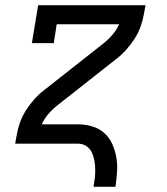

<svg xmlns="http://www.w3.org/2000/svg" viewBox="-20 -550 640 735"><path d="M338 165Q341 148 343 131Q345 114 344.5 96.5Q344 79 341 63Q338 47 331 32.5Q324 18 310 9Q296 0 279 0H38L44 -33Q48 -57 56.5 -81Q65 -105 79 -127Q93 -149 110.5 -169Q128 -189 149 -205L375 -383Q394 -398 410 -416.5Q426 -435 436 -457H197L186 -385H102L126 -530H537L531 -497Q527 -473 518.5 -449Q510 -425 496 -403Q482 -381 464.5 -361Q447 -341 426 -325L200 -147Q181 -132 165 -113.5Q149 -95 140 -74H279Q307 -74 333.5 -66Q360 -58 379.5 -40.5Q399 -23 410 2Q421 27 425.5 53.5Q430 80 428 108.5Q426 137 422 165Z"/></svg>

Font: Iosevka Curly Slab Extended
Style: Italic
Weight: 400
Width: 7
Italic angle: -9°
Monospace: yes
Designer: Belleve Invis
Foundry: Belleve Invis
Version: Version 11.1.0; ttfautohint (v1.8.3)